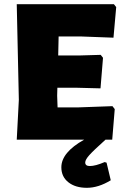

<svg xmlns="http://www.w3.org/2000/svg" viewBox="-20 -667 581 917"><path d="M273 132Q273 61 382 0H60L70 -190L60 -647H524L535 -633L522 -487L363 -493H260L258 -402H357L461 -405L472 -391L460 -245L344 -248H254L253 -210L255 -154H351L517 -160L528 -146L516 0H484Q426 52 406.5 74Q387 96 387 109Q387 126 409 126Q436 126 480 107L489 110L509 194Q450 230 395 230Q340 230 306.5 203.5Q273 177 273 132Z"/></svg>

Font: Alegreya Sans Black
Style: Regular
Weight: 900
Designer: Juan Pablo del Peral
Foundry: Huerta Tipografica
Version: Version 2.007